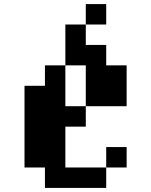

<svg xmlns="http://www.w3.org/2000/svg" viewBox="-20 -820 740 940"><path d="M400 -700V-800H500V-700ZM100 0V-400H200V-500H300V-300H400V-200H300V0H500V100H200V0ZM300 -500V-700H400V-600H500V-500H600V-300H400V-500ZM500 0V-100H600V0Z"/></svg>

Font: FT88 Gothique
Style: Regular
Weight: 400
Designer: Ange Degheest & Oriane Charvieux
Foundry: Velvetyne Type Foundry
Version: Version 1.000;FEAKit 1.0